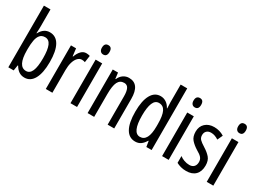

<svg xmlns="http://www.w3.org/2000/svg" viewBox="-42 -1400 2740 2049"><g transform="rotate(30 1328.0 -375.0)"><path d="M146 -543Q146 -527 145 -508Q144 -489 143 -466H147Q190 -546 264 -546Q341 -546 381 -475.5Q421 -405 421 -269Q421 -135 381 -62.5Q341 10 267 10Q229 10 199.5 -9Q170 -28 147 -68H142L131 0H65V-760H146ZM246 -475Q206 -475 184 -449Q162 -423 154 -378Q146 -333 146 -276V-257Q146 -60 247 -60Q293 -60 315.5 -111Q338 -162 338 -270Q338 -372 316 -423.5Q294 -475 246 -475Z M711 -547Q735 -547 757 -540L745 -456Q728 -463 705 -463Q677 -463 654.5 -439Q632 -415 620 -374Q608 -333 608 -280V0H527V-537H590L601 -445H606Q623 -492 649.5 -519.5Q676 -547 711 -547Z M873 -739Q919 -739 919 -681Q919 -624 873 -624Q851 -624 838 -639Q825 -654 825 -681Q825 -739 873 -739ZM912 -537V0H831V-537Z M1239 -547Q1370 -547 1370 -364V0H1289V-348Q1289 -411 1273 -443Q1257 -475 1221 -475Q1169 -475 1146 -429Q1123 -383 1123 -279V0H1042V-537H1107L1116 -464H1121Q1138 -504 1169.5 -525.5Q1201 -547 1239 -547Z M1632 10Q1555 10 1515 -61Q1475 -132 1475 -268Q1475 -402 1515 -474.5Q1555 -547 1629 -547Q1666 -547 1697.5 -526.5Q1729 -506 1749 -468H1753Q1750 -513 1750 -542V-760H1831V0H1766L1755 -68H1750Q1728 -30 1699.5 -10Q1671 10 1632 10ZM1651 -59Q1750 -59 1750 -244V-274Q1750 -378 1726 -426.5Q1702 -475 1649 -475Q1602 -475 1580 -422Q1558 -369 1558 -268Q1558 -59 1651 -59Z M2002 -739Q2048 -739 2048 -681Q2048 -624 2002 -624Q1980 -624 1967 -639Q1954 -654 1954 -681Q1954 -739 2002 -739ZM2041 -537V0H1960V-537Z M2413 -144Q2413 -70 2373 -30Q2333 10 2261 10Q2224 10 2193 1.5Q2162 -7 2139 -20V-104Q2161 -86 2193 -74.5Q2225 -63 2258 -63Q2293 -63 2313 -83.5Q2333 -104 2333 -141Q2333 -173 2314.5 -195Q2296 -217 2251 -242Q2201 -273 2170 -308.5Q2139 -344 2139 -406Q2139 -470 2180.5 -508.5Q2222 -547 2289 -547Q2356 -547 2412 -512L2382 -447Q2361 -461 2338 -469.5Q2315 -478 2290 -478Q2256 -478 2236.5 -459Q2217 -440 2217 -408Q2217 -376 2236 -356Q2255 -336 2302 -307Q2352 -276 2382.5 -241Q2413 -206 2413 -144Z M2552 -739Q2598 -739 2598 -681Q2598 -624 2552 -624Q2530 -624 2517 -639Q2504 -654 2504 -681Q2504 -739 2552 -739ZM2591 -537V0H2510V-537Z"/></g></svg>

Font: Noto Sans Georgian ExtraCondensed
Style: Regular
Weight: 400
Width: 2
Designer: Monotype Design Team, Akaki Razmadze
Foundry: Google LLC
Version: Version 2.005; ttfautohint (v1.8.4.7-5d5b)